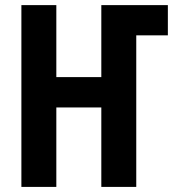

<svg xmlns="http://www.w3.org/2000/svg" viewBox="-20 -734 694 754"><path d="M64 0V-713.9H201.2V-431.2H377.9V-713.9H639.2V-595.2H515.1V0H377.9V-312H201.2V0Z"/></svg>

Font: Open Sans Condensed
Style: Bold
Weight: 700
Width: 3
Designer: Monotype Design Team
Foundry: Monotype Imaging Inc.
Version: Version 3.003; ttfautohint (v1.8.4)